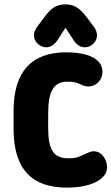

<svg xmlns="http://www.w3.org/2000/svg" viewBox="-20 -846 509 877"><path d="M200 -325Q200 -365 205 -393.5Q210 -422 221 -439.5Q232 -457 249 -465Q266 -473 291 -473Q325 -473 347 -461Q367 -451 383 -451Q410 -451 429 -470.5Q448 -490 448 -518Q448 -541 434 -560Q416 -583 377 -595Q338 -607 282 -607Q222 -607 177 -590Q132 -573 102 -539.5Q72 -506 57 -456Q42 -406 42 -339V-257Q42 -190 57 -139.5Q72 -89 102.5 -55.5Q133 -22 178.5 -5.5Q224 11 285 11Q346 11 389.5 -3Q433 -17 453 -41Q469 -58 469 -83Q469 -109 452 -132Q435 -155 407 -155Q395 -155 377 -146Q355 -136 342.5 -131Q330 -126 319.5 -124.5Q309 -123 292 -123Q267 -123 249.5 -130.5Q232 -138 221 -154.5Q210 -171 205 -197.5Q200 -224 200 -262ZM279 -719 314 -666Q336 -630 367 -630Q390 -630 406.5 -646.5Q423 -663 423 -685Q423 -703 410 -722L377 -766Q352 -799 330.5 -812.5Q309 -826 279 -826Q249 -826 227 -812.5Q205 -799 180 -764L147 -720Q142 -712 138.5 -703Q135 -694 135 -685Q135 -663 152 -646.5Q169 -630 192 -630Q221 -630 245 -666Z"/></svg>

Font: Beiruti Black
Style: Regular
Weight: 900
Designer: Arlette Boutros
Foundry: Boutros
Version: Version 1.41